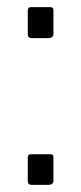

<svg xmlns="http://www.w3.org/2000/svg" viewBox="-20 -522 228 539"><path d="M130 -427Q130 -415 115 -415H69Q58 -415 58 -426V-492Q58 -502 66 -502H122Q130 -502 130 -493ZM130 -15Q130 -3 115 -3H69Q58 -3 58 -14V-80Q58 -89 66 -89H122Q130 -89 130 -81Z"/></svg>

Font: Libre Franklin ExtraLight
Style: Regular
Weight: 250
Designer: Pablo Impallari, Rodrigo Fuenzalida, Nhung Nguyen
Foundry: Impallari Type
Version: Version 3.000